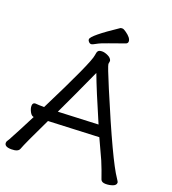

<svg xmlns="http://www.w3.org/2000/svg" viewBox="-165 -1005 1021 1139"><g transform="rotate(20 345.0 -435.5)"><path d="M633 15Q607 15 601 -1Q582 -57 561 -107L503 -233L345 -226Q199 -219 184 -219Q101 -47 87 -8Q79 13 37 13Q-7 13 -7 -12Q-7 -20 -2.5 -26Q2 -32 6 -39.5Q10 -47 19.5 -65Q29 -83 48.5 -119.5Q68 -156 96 -212H99Q83 -212 72 -232.5Q61 -253 61 -270Q61 -291 79 -291Q98 -289 134 -289Q307 -634 312 -681Q314 -701 320.5 -709Q327 -717 346 -717Q362 -717 383 -707Q404 -697 408 -680L405 -660Q405 -648 458 -522Q624 -127 685 -39Q697 -22 697 -16Q697 0 676.5 7.5Q656 15 633 15ZM220 -291 473 -302Q391 -491 356 -585Q278 -413 220 -291ZM246 -758Q246 -782 399 -884Q403 -886 411 -886Q420 -886 435 -875Q473 -849 473 -826Q473 -815 462 -810Q413 -792 365 -775.5Q317 -759 296.5 -747Q276 -735 268 -735Q260 -735 253 -742Q246 -749 246 -758Z"/></g></svg>

Font: LXGW WenKai TC
Style: Bold
Weight: 700
Designer: LXGW / Fontworks Inc.
Foundry: LXGW / Fontworks Inc.
Version: Version 1.330;April 28, 2024